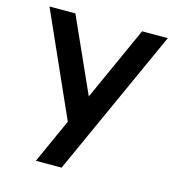

<svg xmlns="http://www.w3.org/2000/svg" viewBox="-105 -790 812 881"><g transform="rotate(15 301.0 -350.0)"><path d="M145 0H267L584 -700H462L303 -348L145 -700H22L240 -211Z"/></g></svg>

Font: Uncut Sans Semibold
Style: Regular
Weight: 600
Designer: Kasper Nordkvist
Foundry: UNCUT.wtf
Version: Version 1.304;Glyphs 3.2 (3246)